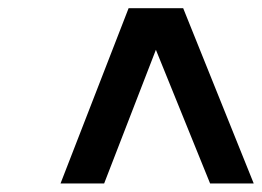

<svg xmlns="http://www.w3.org/2000/svg" viewBox="-20 -589 628 460"><path d="M587.9 -149.4H483.4L353.5 -469.7L229.5 -149.4H125L288.1 -569.3H418.9Z"/></svg>

Font: Thabit-Bold-Oblique
Style: Bold Oblique
Weight: 700
Designer: Regenerated by Nadim Shaikli
Foundry: MAK Alagha
Version: 0.01